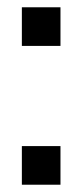

<svg xmlns="http://www.w3.org/2000/svg" viewBox="-20 -507 226 527"><path d="M146 -106V0H40V-106ZM146 -487V-381H40V-487Z"/></svg>

Font: Bebas Neue
Style: Regular
Weight: 400
Designer: Ryoichi Tsunekawa
Foundry: Ryoichi Tsunekawa
Version: Version 1.300